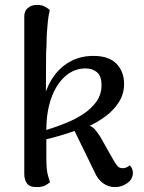

<svg xmlns="http://www.w3.org/2000/svg" viewBox="-20 -751 587 783"><path d="M130 12Q100 12 89.5 -3.5Q79 -19 79 -42V-681Q78 -705 93 -718Q108 -731 131 -731Q151 -731 164 -723.5Q177 -716 183 -710Q177 -684 175 -662Q173 -640 171.5 -620.5Q170 -601 170 -580.5Q170 -560 168 -537L167 -350L161 -358Q175 -408 202.5 -444.5Q230 -481 270 -502Q310 -523 361 -523Q424 -523 455 -491Q486 -459 486 -409Q486 -368 465.5 -335.5Q445 -303 413.5 -279Q382 -255 346 -238Q359 -233 368.5 -221.5Q378 -210 388 -195L441 -101Q452 -82 459.5 -73.5Q467 -65 481 -65Q486 -65 494 -67.5Q502 -70 509 -77Q516 -70 519 -62Q522 -54 522 -46Q522 -21 499.5 -4.5Q477 12 449 12Q422 12 400 -4Q378 -20 365 -51L284 -217Q253 -206 223.5 -197.5Q194 -189 169 -183Q169 -140 169 -111.5Q169 -83 170.5 -65.5Q172 -48 175.5 -35.5Q179 -23 184 -8Q176 -1 163.5 5.5Q151 12 130 12ZM169 -221Q209 -233 249.5 -249.5Q290 -266 322.5 -288Q355 -310 374.5 -338.5Q394 -367 394 -404Q394 -441 375.5 -456.5Q357 -472 329 -472Q282 -472 245.5 -439.5Q209 -407 189 -350.5Q169 -294 169 -221Z"/></svg>

Font: Arima Medium
Style: Regular
Weight: 500
Designer: Joana Correia and Natanael Gama
Foundry: NDISCOVER
Version: Version 1.101;gftools[0.9.23]